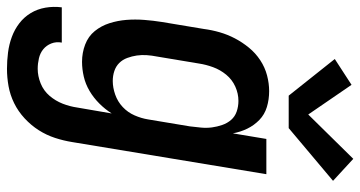

<svg xmlns="http://www.w3.org/2000/svg" viewBox="-271 -548 1032 550"><g transform="rotate(90 245.0 -273.0)"><path d="M167 223Q144 223 120.5 220Q97 217 75.5 209Q54 201 36.5 187.5Q19 174 7.5 155Q-4 136 -8 113Q-12 90 -9 66H92Q89 82 94.5 96Q100 110 111 119Q122 128 137 131.5Q152 135 167 135Q188 135 209 126.5Q230 118 244.5 101Q259 84 267 63.5Q275 43 278 22L295 -77Q283 -58 266.5 -41.5Q250 -25 230.5 -13.5Q211 -2 189.5 3Q168 8 147 8Q121 8 97.5 -1Q74 -10 59 -28.5Q44 -47 36.5 -70.5Q29 -94 27 -119Q25 -144 27 -170Q29 -196 33 -221L53 -341Q56 -364 62.5 -386.5Q69 -409 80 -430Q91 -451 106.5 -470Q122 -489 142.5 -502.5Q163 -516 186 -522Q209 -528 231 -528Q255 -528 276.5 -521.5Q298 -515 313.5 -500Q329 -485 338.5 -465.5Q348 -446 352 -424L368 -520H469L377 36Q373 61 365 85.5Q357 110 343 132Q329 154 309 172.5Q289 191 265.5 202.5Q242 214 217 218.5Q192 223 167 223ZM202 -80Q221 -80 241 -87Q261 -94 276.5 -108.5Q292 -123 300.5 -142.5Q309 -162 312 -181L332 -301Q334 -317 335.5 -333Q337 -349 335 -364Q333 -379 328 -393.5Q323 -408 313.5 -419Q304 -430 289.5 -435Q275 -440 259 -440Q238 -440 218 -431Q198 -422 184 -405Q170 -388 162.5 -367.5Q155 -347 152 -327L132 -207Q129 -192 128 -177.5Q127 -163 129 -149Q131 -135 136 -121.5Q141 -108 150.5 -98.5Q160 -89 173.5 -84.5Q187 -80 202 -80ZM244 -584 139 -716 213 -764 298 -640 425 -769 488 -711 337 -584Z"/></g></svg>

Font: Iosevka SS04 Semibold Oblique
Style: Regular
Weight: 600
Italic angle: -9°
Monospace: yes
Designer: Belleve Invis
Foundry: Belleve Invis
Version: Version 19.0.0; ttfautohint (v1.8.4)